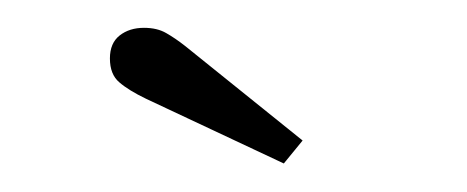

<svg xmlns="http://www.w3.org/2000/svg" viewBox="-20 -752 336 138"><path d="M184 -634.5 85 -681Q72.5 -687 65.8 -692.8Q59 -698.5 59 -710Q59 -721 66 -726.5Q73 -732 83.5 -732Q93 -732 99.5 -728.2Q106 -724.5 113 -719L197.5 -651Z"/></svg>

Font: Imbue Thin 10pt Light
Style: Regular
Weight: 300
Version: Version 1.102